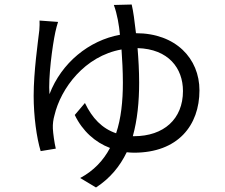

<svg xmlns="http://www.w3.org/2000/svg" viewBox="-20 -775 996 850"><path d="M568 -172C588 -244 596 -324 596 -409C596 -461 593 -513 589 -562C726 -558 790 -473 790 -372C790 -248 705 -172 573 -172ZM484 -753C499 -712 507 -664 511 -621C374 -596 252 -497 199 -358C193 -432 212 -572 225 -633C228 -649 233 -664 237 -678L155 -684C156 -672 155 -658 154 -641C148 -589 129 -457 129 -351C129 -261 142 -165 160 -106L227 -117C221 -141 215 -185 214 -206C213 -226 216 -247 221 -264C249 -384 355 -527 518 -556C521 -511 524 -461 524 -409C524 -327 516 -250 494 -185C432 -206 388 -252 356 -319L311 -266C345 -195 401 -145 467 -120C438 -65 395 -19 335 13L405 55C468 14 511 -39 541 -101C552 -100 562 -99 573 -99C768 -99 863 -220 863 -375C863 -516 758 -628 582 -628C576 -681 570 -726 563 -755Z"/></svg>

Font: Kinto Sans
Style: Regular
Weight: 400
Designer: Authors: Ryoko NISHIZUKA  (kana & ideographs); Paul D. Hunt (Latin, Greek & Cyrillic); Wenlong ZHANG  (bopomofo); Sandol
Foundry: Adobe Systems Incorporated, ookami Inc.
Version: Version 0.001